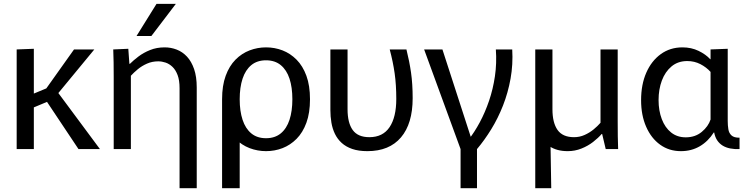

<svg xmlns="http://www.w3.org/2000/svg" viewBox="-20 -778 3920 1002"><path d="M67 -520 156.6 -523.4V-289.7L236.3 -322.7L203.6 -291.2L366.3 -520H472.3L265.2 -268.9L265.4 -318.2L501.5 0H389.6L203.8 -278.6L245.9 -254.9L156.6 -217.6V0H67Z M573.4 -375.5Q573.4 -417.7 572.9 -452.7Q572.4 -487.7 571 -520L649.6 -523.4L655.2 -445.2H658.4Q676.2 -463.1 702.6 -483.1Q728.9 -503.1 763.3 -516.9Q797.6 -530.8 839.1 -530.8Q872.3 -530.8 902.4 -519.1Q932.6 -507.4 955.8 -482.5Q979.1 -457.5 992.9 -417.7Q1006.7 -377.9 1006.7 -321.7V204H917.1V-317.7Q917.1 -358.9 906.9 -386.1Q896.7 -413.2 880.2 -429Q863.7 -444.8 844.2 -451.4Q824.6 -457.9 805.9 -457.9Q773.8 -457.9 747 -445.9Q720.1 -434 699.1 -416.6Q678.1 -399.2 663 -382.7V0H573.4ZM692.4 -590 796.8 -757.8H897.7L769.9 -590Z M1368.3 10.8Q1324.1 10.8 1282.7 -4.9Q1241.3 -20.7 1209 -53.4Q1176.6 -86.1 1157.8 -137.4Q1139 -188.7 1139 -260Q1139 -331.3 1157.8 -382.6Q1176.6 -433.9 1209 -466.6Q1241.3 -499.3 1282.7 -515.1Q1324.1 -530.8 1368.3 -530.8Q1413.4 -530.8 1454.3 -515.1Q1495.2 -499.3 1527.7 -466.6Q1560.2 -433.9 1579 -382.6Q1597.8 -331.3 1597.8 -260Q1597.8 -188.7 1579 -137.4Q1560.2 -86.1 1527.7 -53.4Q1495.2 -20.7 1454.3 -4.9Q1413.4 10.8 1368.3 10.8ZM1139 204V-260H1230.9V204ZM1368.3 -56.7Q1414.6 -56.7 1445.3 -81.9Q1476 -107.2 1490.9 -152.9Q1505.8 -198.6 1505.8 -260Q1505.8 -322 1490.9 -367.4Q1476 -412.8 1445.3 -438.1Q1414.6 -463.3 1368.3 -463.3Q1321.9 -463.3 1291.4 -438.1Q1260.8 -412.8 1245.9 -367.4Q1230.9 -322 1230.9 -260Q1230.9 -198.6 1245.9 -152.9Q1260.8 -107.2 1291.4 -81.9Q1321.9 -56.7 1368.3 -56.7Z M1897.4 10.8Q2011.6 10.8 2072.6 -61Q2133.6 -132.8 2133.6 -265.6Q2133.6 -339.7 2125.1 -398.9Q2116.6 -458.1 2101.1 -520H2013.8Q2031.1 -455.1 2039.6 -395.2Q2048.1 -335.3 2048.1 -261.7Q2048.1 -166.4 2013 -114.3Q1977.9 -62.1 1907.6 -62.1Q1847.7 -62.1 1820.7 -99.5Q1793.8 -136.9 1793.8 -207.8V-520H1704.2V-203.5Q1704.2 -169.8 1709.5 -138.1Q1714.9 -106.3 1728 -79.2Q1741.2 -52.1 1763.2 -32.1Q1785.3 -12 1818.3 -0.6Q1851.3 10.8 1897.4 10.8Z M2193.4 -520H2288.9L2441.8 -48.3H2424.8Q2456.1 -87.9 2483.8 -139.5Q2511.5 -191.1 2532.2 -251.7Q2552.9 -312.3 2562.9 -380.1Q2572.9 -447.9 2567.7 -520H2653.2Q2657.8 -441.7 2644.5 -367.7Q2631.2 -293.8 2605.1 -227.3Q2579 -160.8 2543.6 -103.4Q2508.2 -45.9 2469.3 0H2383.6ZM2383.6 204V-23.4H2469.3V204Z M2942.7 10.8Q2885.9 10.8 2848.2 -14.4Q2810.4 -39.6 2791.9 -87.7Q2773.4 -135.8 2773.4 -203.5V-520H2863.1V-207.8Q2863.1 -137.6 2889.7 -99.8Q2916.3 -62.1 2975.6 -62.1Q3005.3 -62.1 3031.1 -73.8Q3057 -85.4 3078.1 -102.8Q3099.2 -120.2 3113.9 -137.3V-520H3203.6V-144.5Q3203.6 -102.3 3204.1 -67.3Q3204.6 -32.3 3205.9 0H3141.1L3122.5 -78.7H3119.9Q3102.1 -58.1 3075.1 -37.1Q3048 -16.1 3014.2 -2.7Q2980.5 10.8 2942.7 10.8ZM2773.4 204V-263H2849.1L2856.8 204Z M3533.4 10.8Q3471.8 10.8 3425.2 -22.8Q3378.5 -56.4 3352.1 -116.5Q3325.7 -176.6 3325.7 -255.2Q3325.7 -336.6 3352.7 -398.4Q3379.7 -460.2 3428.4 -495.5Q3477.2 -530.8 3541.4 -530.8Q3587.9 -530.8 3625.7 -512.5Q3663.5 -494.2 3686.2 -469.2H3688.2V-520L3777.8 -523.4V-146.4Q3777.8 -123.4 3781.1 -103.4Q3784.3 -83.3 3797.6 -71.2Q3810.8 -59 3839.5 -59.4V0Q3813.1 1.2 3790.6 -3.3Q3768.1 -7.8 3751.2 -18.2Q3734.3 -28.7 3722.9 -45.6Q3711.6 -62.6 3707.1 -86.7H3705.1Q3675.4 -40 3631.9 -14.6Q3588.3 10.8 3533.4 10.8ZM3558.7 -61.3Q3608.3 -61.3 3642.4 -89.8Q3676.6 -118.3 3688.2 -154.3V-402.8Q3666.4 -427.1 3635.1 -443.3Q3603.7 -459.4 3566.7 -459.4Q3518.3 -459.4 3484.8 -431.6Q3451.3 -403.7 3434.1 -357.7Q3416.9 -311.6 3416.9 -255.9Q3416.9 -200.5 3433.8 -156.2Q3450.7 -111.8 3482.4 -86.6Q3514.1 -61.3 3558.7 -61.3Z"/></svg>

Font: Murecho Thin
Style: Regular
Weight: 100
Designer: Neil Summerour
Foundry: Positype
Version: Version 1.010